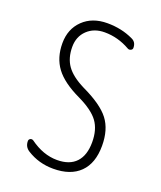

<svg xmlns="http://www.w3.org/2000/svg" viewBox="-139 -829 778 927"><g transform="rotate(20 250.0 -365.0)"><path d="M245.1 -356.4Q156.2 -398.4 118.2 -449.7Q80.1 -501 80.1 -575.2Q80.1 -648.4 127.4 -694.3Q174.8 -740.2 252 -740.2Q325.2 -740.2 384.8 -711.9Q410.2 -701.2 410.2 -670.9Q410.2 -662.1 401.4 -658.2Q392.6 -654.3 384.8 -659.2Q323.2 -694.3 254.9 -694.3Q200.2 -694.3 165.5 -661.1Q130.9 -627.9 130.9 -575.2Q130.9 -517.6 158.2 -479Q185.5 -440.4 250 -408.2Q351.6 -360.4 390.6 -309.1Q429.7 -257.8 429.7 -174.8Q429.7 -85 381.8 -37.6Q334 9.8 245.1 9.8Q170.9 9.8 110.4 -28.3Q85 -43.9 85 -74.2Q85 -83 92.8 -86.9Q100.6 -90.8 108.4 -85.9Q176.8 -36.1 248 -36.1Q312.5 -36.1 345.7 -71.8Q378.9 -107.4 378.9 -174.8Q378.9 -239.3 349.6 -279.8Q320.3 -320.3 245.1 -356.4Z"/></g></svg>

Font: Rounded Mgen+ 2m light
Style: Regular
Weight: 200
Designer: [Source Han Sans]
Ryoko NISHIZUKA  (kana & ideographs); Paul D. Hunt (Latin, Greek & Cyrillic); Wenlong ZHANG  (bopomofo
Version: Version 1.059.20150602